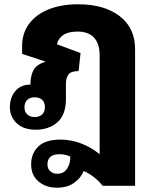

<svg xmlns="http://www.w3.org/2000/svg" viewBox="-20 -595 719 894"><path d="M245 279Q194 279 159.5 250Q125 221 125 170Q125 119 158.5 87Q192 55 261 55Q313 55 360.5 74Q408 93 444 123V-336Q444 -392 417.5 -420Q391 -448 342 -448Q298 -448 274.5 -432Q251 -416 245 -389L355 -348L346 -264Q310 -264 298.5 -247.5Q287 -231 287 -206V-135Q287 -60 247 -25.5Q207 9 147 9Q90 9 58 -21Q26 -51 26 -96Q26 -140 51 -170.5Q76 -201 122 -201V-206Q122 -241 135.5 -267.5Q149 -294 190 -307V-309L83 -344V-381Q83 -440 115 -483.5Q147 -527 205.5 -551Q264 -575 344 -575Q465 -575 537 -520Q609 -465 609 -366V270H458Q422 225 370 201Q357 233 325.5 256Q294 279 245 279ZM142 -50Q163 -50 176 -62Q189 -74 189 -96Q189 -119 176 -130.5Q163 -142 142 -142Q120 -142 107 -130Q94 -118 94 -96Q94 -74 107 -62Q120 -50 142 -50ZM247 214Q278 214 293.5 188.5Q309 163 307 134Q284 123 258 123Q228 123 214.5 135.5Q201 148 201 170Q201 191 214 202.5Q227 214 247 214Z"/></svg>

Font: Noto Sans Thai Looped ExtraBold
Style: Regular
Weight: 800
Designer: Sasikarn Vongin, Ben Mitchell
Foundry: The Fontpad Ltd
Version: Version 1.001; ttfautohint (v1.8.4.7-5d5b)